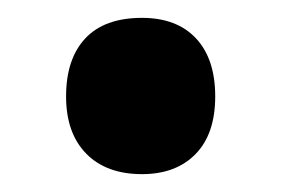

<svg xmlns="http://www.w3.org/2000/svg" viewBox="-20 -276 316 215"><path d="M54 -168Q54 -210 75.5 -233Q97 -256 139 -256Q178 -256 199.5 -233Q221 -210 221 -168Q221 -126 199 -103.5Q177 -81 139 -81Q99 -81 76.5 -104Q54 -127 54 -168Z"/></svg>

Font: Noto Sans Kannada UI ExtraCondensed ExtraBold
Style: Regular
Weight: 800
Width: 2
Designer: Jelle Bosma - Monotype Design Team
Foundry: Monotype Imaging Inc.
Version: Version 2.005; ttfautohint (v1.8.4.7-5d5b)